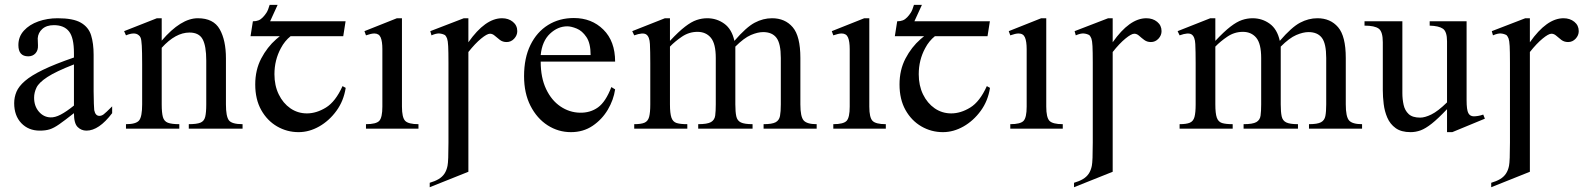

<svg xmlns="http://www.w3.org/2000/svg" viewBox="-20 -536 6637 800"><path d="M447.3 -92.8V-64.5Q392.1 8.3 340.3 8.3Q318.8 8.3 303.5 -6.8Q288.1 -22 288.1 -64.5Q249 -33.7 226.6 -18.1Q204.1 -2.4 187 2.9Q169.9 8.3 146 8.3Q98.6 8.3 68.8 -22.9Q39.1 -54.2 39.1 -106Q39.1 -130.9 48.6 -153.6Q58.1 -176.3 84 -198.7Q109.9 -221.2 159.2 -245.1Q208.5 -269 288.1 -296.4V-314.9Q288.1 -378.9 267.6 -405Q247.1 -431.2 204.6 -431.2Q173.8 -431.2 156.2 -415.3Q138.7 -399.4 137.2 -376.5L138.2 -347.2Q139.2 -326.2 127.7 -313.7Q116.2 -301.3 97.7 -301.3Q56.6 -301.3 56.6 -348.1Q56.6 -383.3 79.6 -408.4Q102.5 -433.6 139.9 -446.8Q177.2 -460 220.2 -460Q285.2 -460 317.1 -441.4Q349.1 -422.9 359.6 -388.9Q370.1 -355 370.1 -307.6V-155.3Q370.1 -124 371.1 -104Q372.1 -84 372.6 -77.1Q377.4 -53.2 394 -53.2Q403.3 -53.2 411.9 -59.6Q420.4 -65.9 447.3 -92.8ZM288.1 -96.2V-267.6Q212.9 -238.3 177.5 -215.1Q142.1 -191.9 132.1 -171.1Q122.1 -150.4 122.1 -128.9Q122.1 -94.2 141.8 -71Q161.6 -47.9 189.9 -46.9Q209 -45.9 233.2 -58.6Q257.3 -71.3 288.1 -96.2Z M990.7 0H766.6V-18.6Q799.8 -18.6 815.2 -24.9Q830.6 -31.2 835 -49.1Q839.4 -66.9 839.4 -101.1V-283.7Q839.4 -344.7 824.2 -372.6Q809.1 -400.4 769.5 -400.4Q711.4 -400.4 653.8 -336.9V-101.1Q653.8 -66.4 658.7 -48.6Q663.6 -30.8 679.2 -24.7Q694.8 -18.6 727.1 -18.6V0H504.9V-18.6Q546.9 -18.6 559.6 -34.2Q572.3 -49.8 572.3 -101.1V-267.6Q572.3 -320.8 570.8 -345.5Q569.3 -370.1 566.2 -378.2Q563 -386.2 557.6 -389.6Q541 -403.8 504.9 -388.7L497.1 -406.2L633.8 -460H653.8V-366.7Q733.9 -460 804.2 -460Q869.6 -460 895.5 -414.1Q921.4 -368.2 921.4 -293V-101.1Q921.4 -51.3 933.6 -34.9Q945.8 -18.6 990.7 -18.6Z M1105.5 -447.3H1419.9L1410.2 -385.3H1190.9Q1166 -365.2 1150.4 -335.4Q1123.5 -286.1 1123.5 -226.6Q1123.5 -179.7 1141.4 -142.8Q1159.2 -106 1189.9 -84.7Q1220.7 -63.5 1258.8 -63.5Q1298.3 -63.5 1338.1 -87.9Q1377.9 -112.3 1407.2 -177.2L1420.4 -169.9Q1412.1 -115.7 1381.8 -74.2Q1351.6 -32.7 1309.8 -9Q1268.1 14.6 1224.1 14.6Q1175.8 14.6 1134.5 -9.3Q1093.3 -33.2 1068.4 -77.6Q1043.5 -122.1 1043.5 -184.1Q1043.5 -244.6 1068.4 -292.2Q1093.3 -339.8 1130.9 -372.6Q1138.2 -379.4 1146 -385.3H1023.9L1033.7 -447.3Q1047.4 -447.3 1057.1 -451.2Q1066.9 -455.1 1075.4 -464.1Q1084 -473.1 1090.6 -483.4Q1097.2 -493.7 1103.5 -515.6H1136.7Z M1723.6 0H1504.9V-18.6Q1547.4 -18.6 1560.3 -32.5Q1573.2 -46.4 1573.2 -91.8V-331.1Q1573.2 -363.3 1566.2 -379.9Q1559.1 -396.5 1539.6 -396.5Q1526.9 -396.5 1504.9 -388.7L1498.5 -406.2L1633.8 -460H1654.8V-91.8Q1654.8 -46.4 1668.2 -32.5Q1681.6 -18.6 1723.6 -18.6Z M1848.6 58.6V-274.4Q1848.6 -321.8 1847.4 -344Q1846.2 -366.2 1843 -375Q1839.8 -383.8 1834.5 -389.6Q1823.7 -395.5 1810.8 -396.5Q1797.9 -397.5 1777.8 -388.7L1772.9 -406.2L1912.6 -460H1931.6V-359.9Q2002 -460 2071.8 -460Q2098.6 -460 2116.9 -445.1Q2135.3 -430.2 2135.3 -406.2Q2135.3 -388.7 2122.3 -374.8Q2109.4 -360.8 2090.8 -360.8Q2074.7 -360.8 2063 -369.6Q2051.3 -378.4 2041.7 -387Q2032.2 -395.5 2021.5 -395.5Q2009.3 -395.5 1984.6 -375.2Q1960 -355 1931.6 -319.3V179.7L1770.5 244.1V225.6Q1792.5 219.2 1807.6 210.2Q1822.8 201.2 1831.8 187.7Q1840.8 174.3 1844.7 154.8Q1848.6 135.3 1848.6 58.6Z M2527.3 -173.3 2543 -163.6Q2536.6 -119.6 2512.5 -78.9Q2488.3 -38.1 2449.2 -11.7Q2410.2 14.6 2358.9 14.6Q2306.2 14.6 2261.7 -13.9Q2217.3 -42.5 2190.4 -95Q2163.6 -147.5 2163.6 -218.8Q2163.6 -294.4 2190.2 -348.6Q2216.8 -402.8 2263.7 -431.9Q2310.5 -460.9 2371.1 -460.9Q2445.3 -460.9 2494.1 -412.6Q2543 -364.3 2543 -279.3H2232.9Q2232.9 -212.4 2255.4 -165Q2277.8 -117.7 2315.2 -92.5Q2352.5 -67.4 2396 -66.4Q2439.5 -65.4 2471.7 -88.6Q2503.9 -111.8 2527.3 -173.3ZM2232.9 -306.6H2440.9Q2440.9 -356 2423.3 -381.8Q2405.8 -407.7 2382.8 -417Q2359.9 -426.3 2343.8 -426.3Q2304.2 -426.3 2271.5 -395.5Q2238.8 -364.7 2232.9 -306.6Z M3382.8 0H3161.6V-18.6Q3196.8 -18.6 3211.7 -26.6Q3226.6 -34.7 3230 -52.7Q3233.4 -70.8 3233.4 -101.1V-294.4Q3233.4 -354.5 3215.3 -378.4Q3197.3 -402.3 3159.7 -402.3Q3137.2 -402.3 3108.6 -390.1Q3080.1 -377.9 3043.9 -341.8V-101.1Q3043.9 -69.3 3047.9 -51.3Q3051.8 -33.2 3066.9 -25.9Q3082 -18.6 3115.7 -18.6V0H2889.2V-18.6Q2927.2 -18.6 2942.4 -27.3Q2957.5 -36.1 2960 -54.4Q2962.4 -72.8 2962.4 -101.1V-294.4Q2962.4 -354 2941.9 -378.7Q2921.4 -403.3 2886.2 -403.3Q2851.1 -403.3 2821.5 -383.3Q2792 -363.3 2771.5 -341.8V-101.1Q2771.5 -63.5 2777.6 -45.9Q2783.7 -28.3 2799.3 -23.4Q2814.9 -18.6 2843.8 -18.6V0H2622.6V-18.6Q2650.9 -18.6 2665.3 -24.7Q2679.7 -30.8 2684.6 -48.6Q2689.5 -66.4 2689.5 -101.1V-272.5Q2689.5 -322.3 2688 -352.5Q2686.5 -382.8 2672.9 -392.3Q2659.2 -401.9 2622.6 -388.7L2614.3 -406.2L2750.5 -460H2771.5V-365.7Q2808.1 -404.8 2834.5 -425Q2860.8 -445.3 2882.6 -452.6Q2904.3 -460 2926.8 -460Q2966.3 -460 2997.8 -437.3Q3029.3 -414.6 3040 -365.7Q3089.4 -422.9 3124.5 -441.4Q3159.7 -460 3196.8 -460Q3251 -460 3283 -422.6Q3314.9 -385.3 3314.9 -294.4V-101.1Q3314.9 -49.8 3328.6 -34.2Q3342.3 -18.6 3382.8 -18.6Z M3670.9 0H3452.1V-18.6Q3494.6 -18.6 3507.6 -32.5Q3520.5 -46.4 3520.5 -91.8V-331.1Q3520.5 -363.3 3513.4 -379.9Q3506.3 -396.5 3486.8 -396.5Q3474.1 -396.5 3452.1 -388.7L3445.8 -406.2L3581.1 -460H3602.1V-91.8Q3602.1 -46.4 3615.5 -32.5Q3628.9 -18.6 3670.9 -18.6Z M3790 -447.3H4104.5L4094.7 -385.3H3875.5Q3850.6 -365.2 3835 -335.4Q3808.1 -286.1 3808.1 -226.6Q3808.1 -179.7 3825.9 -142.8Q3843.8 -106 3874.5 -84.7Q3905.3 -63.5 3943.4 -63.5Q3982.9 -63.5 4022.7 -87.9Q4062.5 -112.3 4091.8 -177.2L4105 -169.9Q4096.7 -115.7 4066.4 -74.2Q4036.1 -32.7 3994.4 -9Q3952.6 14.6 3908.7 14.6Q3860.4 14.6 3819.1 -9.3Q3777.8 -33.2 3752.9 -77.6Q3728 -122.1 3728 -184.1Q3728 -244.6 3752.9 -292.2Q3777.8 -339.8 3815.4 -372.6Q3822.8 -379.4 3830.6 -385.3H3708.5L3718.3 -447.3Q3731.9 -447.3 3741.7 -451.2Q3751.5 -455.1 3760 -464.1Q3768.6 -473.1 3775.1 -483.4Q3781.7 -493.7 3788.1 -515.6H3821.3Z M4408.2 0H4189.5V-18.6Q4231.9 -18.6 4244.9 -32.5Q4257.8 -46.4 4257.8 -91.8V-331.1Q4257.8 -363.3 4250.7 -379.9Q4243.7 -396.5 4224.1 -396.5Q4211.4 -396.5 4189.5 -388.7L4183.1 -406.2L4318.4 -460H4339.4V-91.8Q4339.4 -46.4 4352.8 -32.5Q4366.2 -18.6 4408.2 -18.6Z M4533.2 58.6V-274.4Q4533.2 -321.8 4532 -344Q4530.8 -366.2 4527.6 -375Q4524.4 -383.8 4519 -389.6Q4508.3 -395.5 4495.4 -396.5Q4482.4 -397.5 4462.4 -388.7L4457.5 -406.2L4597.2 -460H4616.2V-359.9Q4686.5 -460 4756.3 -460Q4783.2 -460 4801.5 -445.1Q4819.8 -430.2 4819.8 -406.2Q4819.8 -388.7 4806.9 -374.8Q4793.9 -360.8 4775.4 -360.8Q4759.3 -360.8 4747.6 -369.6Q4735.8 -378.4 4726.3 -387Q4716.8 -395.5 4706.1 -395.5Q4693.8 -395.5 4669.2 -375.2Q4644.5 -355 4616.2 -319.3V179.7L4455.1 244.1V225.6Q4477.1 219.2 4492.2 210.2Q4507.3 201.2 4516.4 187.7Q4525.4 174.3 4529.3 154.8Q4533.2 135.3 4533.2 58.6Z M5655.3 0H5434.1V-18.6Q5469.2 -18.6 5484.1 -26.6Q5499 -34.7 5502.4 -52.7Q5505.9 -70.8 5505.9 -101.1V-294.4Q5505.9 -354.5 5487.8 -378.4Q5469.7 -402.3 5432.1 -402.3Q5409.7 -402.3 5381.1 -390.1Q5352.5 -377.9 5316.4 -341.8V-101.1Q5316.4 -69.3 5320.3 -51.3Q5324.2 -33.2 5339.4 -25.9Q5354.5 -18.6 5388.2 -18.6V0H5161.6V-18.6Q5199.7 -18.6 5214.8 -27.3Q5230 -36.1 5232.4 -54.4Q5234.9 -72.8 5234.9 -101.1V-294.4Q5234.9 -354 5214.4 -378.7Q5193.8 -403.3 5158.7 -403.3Q5123.5 -403.3 5094 -383.3Q5064.5 -363.3 5043.9 -341.8V-101.1Q5043.9 -63.5 5050 -45.9Q5056.2 -28.3 5071.8 -23.4Q5087.4 -18.6 5116.2 -18.6V0H4895V-18.6Q4923.3 -18.6 4937.7 -24.7Q4952.1 -30.8 4957 -48.6Q4961.9 -66.4 4961.9 -101.1V-272.5Q4961.9 -322.3 4960.4 -352.5Q4959 -382.8 4945.3 -392.3Q4931.6 -401.9 4895 -388.7L4886.7 -406.2L5022.9 -460H5043.9V-365.7Q5080.6 -404.8 5106.9 -425Q5133.3 -445.3 5155 -452.6Q5176.8 -460 5199.2 -460Q5238.8 -460 5270.3 -437.3Q5301.8 -414.6 5312.5 -365.7Q5361.8 -422.9 5397 -441.4Q5432.1 -460 5469.2 -460Q5523.4 -460 5555.4 -422.6Q5587.4 -385.3 5587.4 -294.4V-101.1Q5587.4 -49.8 5601.1 -34.2Q5614.7 -18.6 5655.3 -18.6Z M6167 -41.5 6031.2 14.6H6009.3V-81.1Q5971.7 -41.5 5945.8 -21Q5919.9 -0.5 5899.4 7.1Q5878.9 14.6 5857.4 14.6Q5818.4 14.6 5795.2 -2.2Q5772 -19 5760.5 -45.7Q5749 -72.3 5745.4 -102.5Q5741.7 -132.8 5741.7 -159.7V-359.9Q5741.7 -403.8 5724.9 -416.5Q5708 -429.2 5665.5 -429.2V-447.3H5823.2V-147.9Q5823.2 -122.6 5828.4 -99.1Q5833.5 -75.7 5849.4 -60.8Q5865.2 -45.9 5897.5 -45.9Q5917 -45.9 5944.1 -59.1Q5971.2 -72.3 6009.3 -109.4V-363.8Q6009.3 -404.3 5992.2 -416.3Q5975.1 -428.2 5937 -429.2V-447.3H6090.8V-118.7Q6090.8 -78.6 6097.9 -64.9Q6105 -51.3 6121.1 -51.3Q6127.9 -51.3 6138.7 -53Q6149.4 -54.7 6160.2 -58.6Z M6271.5 58.6V-274.4Q6271.5 -321.8 6270.3 -344Q6269 -366.2 6265.9 -375Q6262.7 -383.8 6257.3 -389.6Q6246.6 -395.5 6233.6 -396.5Q6220.7 -397.5 6200.7 -388.7L6195.8 -406.2L6335.4 -460H6354.5V-359.9Q6424.8 -460 6494.6 -460Q6521.5 -460 6539.8 -445.1Q6558.1 -430.2 6558.1 -406.2Q6558.1 -388.7 6545.2 -374.8Q6532.2 -360.8 6513.7 -360.8Q6497.6 -360.8 6485.8 -369.6Q6474.1 -378.4 6464.6 -387Q6455.1 -395.5 6444.3 -395.5Q6432.1 -395.5 6407.5 -375.2Q6382.8 -355 6354.5 -319.3V179.7L6193.4 244.1V225.6Q6215.3 219.2 6230.5 210.2Q6245.6 201.2 6254.6 187.7Q6263.7 174.3 6267.6 154.8Q6271.5 135.3 6271.5 58.6Z"/></svg>

Font: BabelStone Englisc
Style: Regular
Weight: 400
Designer: Andrew West
Foundry: BabelStone
Version: Version 1.000 June 24, 2023